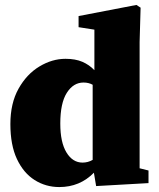

<svg xmlns="http://www.w3.org/2000/svg" viewBox="-20 -741 645 777"><path d="M224 -241Q224 -165 249 -124Q274 -83 314 -83Q336 -83 355 -94V-398Q339 -407 318 -407Q277 -407 250.5 -365.5Q224 -324 224 -241ZM369 12 360 -42Q303 16 220 16Q165 16 120 -12.5Q75 -41 48.5 -97.5Q22 -154 22 -239Q22 -323 55 -382Q88 -441 139.5 -472Q191 -503 245 -503Q285 -503 313 -491Q341 -479 362 -457V-621L298 -631V-676L532 -721L549 -710L545 -571V-60L581 -51V0Z"/></svg>

Font: Source Serif Pro Black
Style: Regular
Weight: 900
Designer: Frank Grießhammer
Foundry: Adobe Systems Incorporated
Version: Version 3.001;hotconv 1.0.111;makeotfexe 2.5.65597